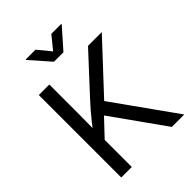

<svg xmlns="http://www.w3.org/2000/svg" viewBox="-263 -1070 1198 1198"><g transform="rotate(-45 336.0 -471.0)"><path d="M151.4 -208V-307.1Q176.3 -341.3 200.9 -372.6Q225.6 -403.8 251.5 -433.6Q277.3 -463.4 304.7 -492.7L522 -727.5H643.6L333 -394.5L328.1 -395ZM87.9 0V-727.5H180.7V-478.5L179.2 -321.8L180.7 -276.4V0ZM534.2 0 271 -370.1 328.6 -442.4 644 0ZM273.4 -942.4 343.8 -856.9 413.1 -942.4H500.5V-938L385.3 -807.6H301.8L187 -938V-942.4Z"/></g></svg>

Font: Inter Variable LoSnoCo
Style: Regular
Weight: 400
Designer: Rasmus Andersson
Foundry: rsms
Version: Version 4.000;git-a52131595; featfreeze: case,dlig,ss01,ss02